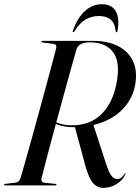

<svg xmlns="http://www.w3.org/2000/svg" viewBox="-29 -898 679 930"><path d="M578.5 -55Q567 -26.5 537.2 -7.2Q507.5 12 472 12Q441.5 12 421.8 -10.8Q402 -33.5 385 -93L334 -282Q331 -282 327.5 -282Q300 -282 278.8 -286.2Q257.5 -290.5 241.5 -297.5Q219.5 -216.5 200.8 -145.8Q182 -75 172.5 -36Q170 -27.5 173 -20.8Q176 -14 184.5 -13L238.5 -7.5Q244.5 -7 244.5 -3.5Q244.5 0 239.5 0H-3.5Q-9 0 -9 -3Q-9 -7.5 -2.5 -7.5L47.5 -13.5Q63.5 -15 71 -37Q79.5 -66.5 93.5 -116Q107.5 -165.5 124.5 -226.2Q141.5 -287 159 -351.5Q176.5 -416 193 -476.8Q209.5 -537.5 222.8 -586.8Q236 -636 243.5 -666Q247 -683 230 -685.5L178 -692Q171.5 -693 171.5 -696.5Q171.5 -700 176.5 -700H422Q492.5 -700 542.5 -674.8Q592.5 -649.5 615 -602.2Q637.5 -555 626 -489Q614.5 -418.5 561.8 -365.8Q509 -313 423.5 -292.5L483.5 -108.5Q499 -60.5 511.5 -45.5Q524 -30.5 539.5 -30.5Q558.5 -30.5 573.5 -55Q576 -59.5 578 -59Q579.5 -58.5 578.5 -55ZM340.5 -656Q331 -622.5 315.2 -566.2Q299.5 -510 280.8 -441.8Q262 -373.5 243.5 -305Q279 -291 317.5 -291Q408 -291 462.8 -345.5Q517.5 -400 535.5 -495.5Q555 -596.5 519.2 -644.8Q483.5 -693 406.5 -693Q380 -693 363.2 -684.8Q346.5 -676.5 340.5 -656ZM450.5 -820.5Q413.5 -820.5 384.8 -803Q356 -785.5 332.5 -747.5Q330 -742 326.5 -742Q321.5 -742 324.5 -749.5Q345 -810.5 381.5 -844Q418 -877.5 465 -877.5Q512 -877.5 531.5 -844Q551 -810.5 540.5 -749.5Q539.5 -742 535 -742Q531 -742 531 -747.5Q527 -787 506 -803.8Q485 -820.5 450.5 -820.5Z"/></svg>

Font: Fraunces 144pt S000
Style: Italic
Weight: 400
Italic angle: -16°
Version: Version 1.000; ttfautohint (v1.8.3)